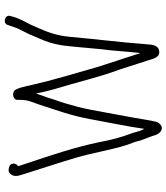

<svg xmlns="http://www.w3.org/2000/svg" viewBox="36 -736 728 841"><g transform="rotate(-90 400.5 -316.0)"><path d="M90 -640C79 -643.7 69 -645 60.5 -636.5C46.7 -622.7 47.6 -607.2 55 -585C79.5 -506.6 105.6 -428.6 129.5 -348.5C151.3 -275.4 163.8 -190.7 187 -121C192.6 -105.3 199.7 -89.7 203 -73C205.8 -60.7 216.2 -37.5 220 -26L225 -12C229.6 3.9 232.9 14.9 246 24C266.8 37.9 283.4 15.9 287 4C293.3 -19.8 299.6 -67.1 305 -95C316.9 -157 327.4 -214.2 339 -279C347.5 -325.1 356.9 -356.9 368 -395C376 -422.3 386.4 -447.1 393 -472C399.8 -489.6 405.1 -505.3 411 -523C421.6 -466.6 434.8 -425.8 451 -370.5C468.6 -310.5 484.9 -244.2 504 -190C522.4 -140.9 537.1 -87.6 554 -38.5C561.5 -16.9 566.3 19.8 594 17C618 15.9 624.3 -4.3 626 -31C630.9 -94.5 637.6 -165.1 645 -232C649.9 -265.2 657.8 -378.1 664 -410C674.9 -466.2 691.8 -498.3 711 -543C725.8 -572.6 742.3 -599.4 750 -634C759.6 -659.7 717.1 -670.2 711 -646C706.3 -631.8 701.6 -619.9 697 -606C686.9 -582.5 671.1 -557.5 662 -532L650 -504C637.6 -475.6 631 -456.1 623.5 -418C617.1 -385.5 608.9 -270.4 605 -237C597.5 -184.6 595.5 -128.4 589 -74C589 -71.3 588.7 -68.7 588 -66C580.3 -89.2 573.2 -109.5 566 -134L554 -170C545.6 -198.7 538.6 -214.6 529 -247C501.1 -344.7 470.1 -445.5 447 -547C441.5 -572.2 436.3 -599.8 425 -616C412.6 -628.4 383 -624.2 383 -604V-588C383 -556.6 370.5 -534.2 362.5 -509C339.2 -435.8 314.1 -370.9 299 -287C284.2 -204.4 267.9 -131.4 256 -48C254 -52.7 252 -57 250 -61C242.9 -78.1 241.6 -91 235 -108C219 -149.5 207 -195.5 198 -245C175 -355.4 139.8 -458.7 106 -560L94 -596C94 -598 93.7 -600 93 -602C107.6 -609.3 108.7 -635.3 90 -640Z"/></g></svg>

Font: HoneyBee
Style: SeLit
Weight: 300
Foundry: Cannot Into Space Fonts
Version: Version 0.89